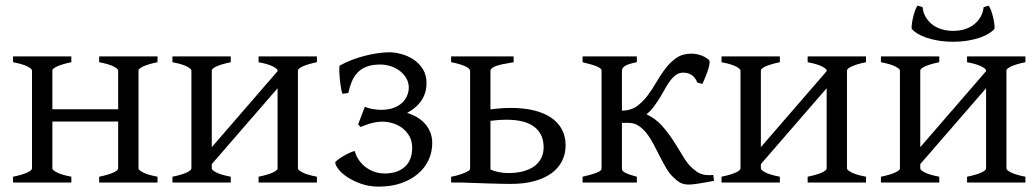

<svg xmlns="http://www.w3.org/2000/svg" viewBox="-20 -657 3710 691"><path d="M336.9 0V-21Q370.1 -27.8 387.7 -35.9Q405.3 -43.9 405.3 -50.8V-219.7H168.5V-50.8Q168.5 -44.9 184.8 -36.4Q201.2 -27.8 236.8 -21V0H26.9V-21Q60.1 -27.8 77.6 -35.9Q95.2 -43.9 95.2 -50.8V-403.3Q95.2 -409.2 78.9 -417.7Q62.5 -426.3 26.9 -433.1V-454.1H236.8V-433.1Q203.6 -426.3 186 -418.2Q168.5 -410.2 168.5 -403.3V-263.7H405.3V-403.3Q405.3 -409.2 388.9 -417.7Q372.6 -426.3 336.9 -433.1V-454.1H546.9V-433.1Q513.7 -426.3 496.1 -418.2Q478.5 -410.2 478.5 -403.3V-50.8Q478.5 -44.9 494.9 -36.4Q511.2 -27.8 546.9 -21V0Z M910.6 0V-21Q943.8 -27.8 961.4 -35.9Q979 -43.9 979 -50.8V-339.4L742.2 -66.4V-50.8Q742.2 -44.9 758.5 -36.4Q774.9 -27.8 810.5 -21V0H600.6V-21Q633.8 -27.8 651.4 -35.9Q668.9 -43.9 668.9 -50.8V-403.3Q668.9 -409.2 652.6 -417.7Q636.2 -426.3 600.6 -433.1V-454.1H810.5V-433.1Q777.3 -426.3 759.8 -418.2Q742.2 -410.2 742.2 -403.3V-127.4L979 -400.9V-403.3Q979 -409.2 962.6 -417.7Q946.3 -426.3 910.6 -433.1V-454.1H1120.6V-433.1Q1087.4 -426.3 1069.8 -418.2Q1052.2 -410.2 1052.2 -403.3V-50.8Q1052.2 -44.9 1068.6 -36.4Q1085 -27.8 1120.6 -21V0Z M1293 -272.5Q1306.2 -267.1 1322 -264.4Q1337.9 -261.7 1352.5 -261.7Q1377.9 -261.7 1396.7 -268.8Q1415.5 -275.9 1427.5 -287.4Q1439.5 -298.8 1445.3 -313.2Q1451.2 -327.6 1451.2 -341.8Q1451.2 -359.9 1442.4 -375.2Q1433.6 -390.6 1419.2 -401.6Q1404.8 -412.6 1386.2 -418.7Q1367.7 -424.8 1348.1 -424.8Q1319.3 -424.8 1299.8 -417.2Q1280.3 -409.7 1267.1 -396Q1253.9 -382.3 1246.1 -363.5Q1238.3 -344.7 1233.4 -322.3L1212.9 -319.3Q1210.4 -324.2 1208.5 -333.7Q1206.5 -343.3 1205.1 -354.2Q1203.6 -365.2 1202.6 -377Q1201.7 -388.7 1201.2 -398.2Q1200.7 -407.7 1201.2 -414.1Q1201.7 -420.4 1202.6 -420.9Q1224.1 -433.1 1248.3 -442.1Q1272.5 -451.2 1296.4 -457Q1320.3 -462.9 1342 -465.8Q1363.8 -468.8 1380.9 -468.8Q1401.4 -468.8 1424.8 -462.4Q1448.2 -456.1 1468.5 -442.6Q1488.8 -429.2 1502 -408Q1515.1 -386.7 1515.1 -357.4Q1515.1 -325.2 1498.5 -298.1Q1481.9 -271 1445.3 -250.5Q1464.8 -244.6 1481.2 -234.9Q1497.6 -225.1 1509.8 -211.4Q1522 -197.8 1528.8 -180.2Q1535.6 -162.6 1535.6 -142.1Q1535.6 -109.4 1522.2 -80.8Q1508.8 -52.2 1483.6 -31Q1458.5 -9.8 1423.1 2.4Q1387.7 14.6 1343.8 14.6Q1309.1 14.6 1280.3 4.6Q1251.5 -5.4 1230.5 -19.3Q1209.5 -33.2 1198 -48.1Q1186.5 -63 1186.5 -72.8Q1186.5 -74.7 1194.3 -80.8Q1202.1 -86.9 1213.4 -93.8Q1224.6 -100.6 1236.6 -106.4Q1248.5 -112.3 1256.8 -113.3Q1260.7 -97.7 1270.3 -83Q1279.8 -68.4 1293.9 -57.1Q1308.1 -45.9 1326.2 -39.3Q1344.2 -32.7 1364.7 -32.7Q1389.6 -32.7 1408 -39.6Q1426.3 -46.4 1438.7 -58.3Q1451.2 -70.3 1457.3 -87.2Q1463.4 -104 1463.4 -124.5Q1463.4 -149.9 1452.9 -167.7Q1442.4 -185.5 1426.8 -197Q1411.1 -208.5 1392.1 -213.9Q1373 -219.2 1356.4 -219.2Q1344.2 -219.2 1332 -217Q1319.8 -214.8 1309.3 -211.7Q1298.8 -208.5 1290.5 -205.1Q1282.2 -201.7 1277.8 -199.7L1269 -209.5Z M1803.2 -226.1Q1786.1 -226.1 1772 -224.9Q1757.8 -223.6 1745.1 -222.2V-46.9Q1757.8 -41 1774.7 -37.6Q1791.5 -34.2 1810.1 -34.2Q1838.9 -34.2 1862.3 -40.3Q1885.7 -46.4 1902.1 -58.1Q1918.5 -69.8 1927.5 -87.2Q1936.5 -104.5 1936.5 -127Q1936.5 -174.3 1903.3 -200.2Q1870.1 -226.1 1803.2 -226.1ZM1828.6 -454.1V-433.1Q1804.2 -429.2 1788.3 -425.8Q1772.5 -422.4 1762.7 -418.5Q1752.9 -414.6 1749 -410.4Q1745.1 -406.2 1745.1 -401.4V-263.2Q1761.7 -265.6 1780.5 -267.1Q1799.3 -268.6 1818.8 -268.6Q1864.7 -268.6 1901.1 -259.8Q1937.5 -251 1962.9 -233.9Q1988.3 -216.8 2002 -191.7Q2015.6 -166.5 2015.6 -134.3Q2015.6 -103.5 2002.9 -77.9Q1990.2 -52.2 1965.3 -33.9Q1940.4 -15.6 1903.8 -5.4Q1867.2 4.9 1818.8 4.9Q1804.7 4.9 1782.2 4.4Q1759.8 3.9 1736.3 3.2Q1712.9 2.4 1691.2 1.7Q1669.4 1 1656.7 0.5Q1644 0 1643.1 0H1603.5V-21Q1618.2 -23.4 1630.6 -27.3Q1643.1 -31.2 1652.3 -35.2Q1661.6 -39.1 1666.7 -42.5Q1671.9 -45.9 1671.9 -48.3V-401.4Q1671.9 -406.2 1666.3 -411.1Q1660.6 -416 1651.1 -419.9Q1641.6 -423.8 1629.4 -427.2Q1617.2 -430.7 1603.5 -433.1V-454.1Z M2272 -454.1V-433.1Q2239.7 -426.8 2229 -419.4Q2218.3 -412.1 2218.3 -403.3V-258.8Q2249 -258.8 2270.8 -273.9Q2292.5 -289.1 2309.8 -312Q2327.1 -335 2342.3 -361.3Q2357.4 -387.7 2375 -410.6Q2392.6 -433.6 2414.6 -448.7Q2436.5 -463.9 2468.3 -463.9Q2484.4 -463.9 2500.5 -458.7Q2516.6 -453.6 2530.8 -441.9Q2537.1 -436.5 2530.3 -412.4Q2523.4 -388.2 2507.8 -355L2489.7 -359.9Q2485.4 -370.6 2479.5 -377.7Q2473.6 -384.8 2466.8 -388.7Q2460 -392.6 2452.6 -394Q2445.3 -395.5 2438.5 -395.5Q2424.3 -395.5 2413.6 -387.9Q2402.8 -380.4 2393.3 -368.2Q2383.8 -356 2375 -340.1Q2366.2 -324.2 2356.2 -307.6Q2346.2 -291 2334.2 -274.7Q2322.3 -258.3 2306.6 -245.6Q2338.9 -231 2362.3 -204.6Q2385.7 -178.2 2404.3 -149.2Q2422.9 -120.1 2438.7 -93.5Q2454.6 -66.9 2471.7 -51.8Q2479.5 -44.9 2486.6 -39.8Q2493.7 -34.7 2502.2 -31.5Q2510.7 -28.3 2521.5 -27.1Q2532.2 -25.9 2546.9 -27.3L2549.8 -6.3Q2535.6 -3.4 2521.7 -1Q2507.8 1.5 2495.8 3.4Q2483.9 5.4 2474.4 6.3Q2464.8 7.3 2460 7.3Q2449.7 7.3 2442.1 5.6Q2434.6 3.9 2428.2 0.5Q2421.9 -2.9 2416 -7.8Q2410.2 -12.7 2403.8 -18.6Q2389.6 -31.7 2377.9 -51.5Q2366.2 -71.3 2355 -93.5Q2343.8 -115.7 2332.3 -137.7Q2320.8 -159.7 2307.1 -177.2Q2293.5 -194.8 2276.6 -205.3Q2259.8 -215.8 2238.8 -214.8H2218.3V-50.8Q2218.3 -46.9 2220 -43.7Q2221.7 -40.5 2227.1 -37.1Q2232.4 -33.7 2243.2 -29.8Q2253.9 -25.9 2272 -21V0H2076.7V-21Q2108.9 -28.3 2127 -35.2Q2145 -42 2145 -50.8V-403.3Q2145 -410.6 2129.2 -417.5Q2113.3 -424.3 2076.7 -433.1V-454.1Z M2886.7 0V-21Q2919.9 -27.8 2937.5 -35.9Q2955.1 -43.9 2955.1 -50.8V-339.4L2718.3 -66.4V-50.8Q2718.3 -44.9 2734.6 -36.4Q2751 -27.8 2786.6 -21V0H2576.7V-21Q2609.9 -27.8 2627.4 -35.9Q2645 -43.9 2645 -50.8V-403.3Q2645 -409.2 2628.7 -417.7Q2612.3 -426.3 2576.7 -433.1V-454.1H2786.6V-433.1Q2753.4 -426.3 2735.8 -418.2Q2718.3 -410.2 2718.3 -403.3V-127.4L2955.1 -400.9V-403.3Q2955.1 -409.2 2938.7 -417.7Q2922.4 -426.3 2886.7 -433.1V-454.1H3096.7V-433.1Q3063.5 -426.3 3045.9 -418.2Q3028.3 -410.2 3028.3 -403.3V-50.8Q3028.3 -44.9 3044.7 -36.4Q3061 -27.8 3096.7 -21V0Z M3410.2 -506.8Q3380.9 -506.8 3356.4 -511Q3332 -515.1 3313.2 -521.7Q3294.4 -528.3 3281.2 -536.6Q3268.1 -544.9 3261.2 -553.2Q3260.3 -559.1 3261.7 -570.6Q3263.2 -582 3266.1 -594.5Q3269 -606.9 3273.2 -618.7Q3277.3 -630.4 3282.2 -636.7L3300.3 -631.3Q3302.2 -612.3 3311 -596.7Q3319.8 -581.1 3334.2 -569.6Q3348.6 -558.1 3367.9 -552Q3387.2 -545.9 3410.2 -545.9Q3433.1 -545.9 3452.4 -552Q3471.7 -558.1 3486.1 -569.6Q3500.5 -581.1 3509.3 -596.7Q3518.1 -612.3 3520 -631.3L3538.1 -636.7Q3543 -630.4 3547.1 -618.7Q3551.3 -606.9 3554.2 -594.5Q3557.1 -582 3558.6 -570.6Q3560.1 -559.1 3559.1 -553.2Q3552.2 -544.9 3539.1 -536.6Q3525.9 -528.3 3507.1 -521.7Q3488.3 -515.1 3463.9 -511Q3439.5 -506.8 3410.2 -506.8ZM3460.4 0V-21Q3493.7 -27.8 3511.2 -35.9Q3528.8 -43.9 3528.8 -50.8V-339.4L3292 -66.4V-50.8Q3292 -44.9 3308.3 -36.4Q3324.7 -27.8 3360.4 -21V0H3150.4V-21Q3183.6 -27.8 3201.2 -35.9Q3218.8 -43.9 3218.8 -50.8V-403.3Q3218.8 -409.2 3202.4 -417.7Q3186 -426.3 3150.4 -433.1V-454.1H3360.4V-433.1Q3327.1 -426.3 3309.6 -418.2Q3292 -410.2 3292 -403.3V-127.4L3528.8 -400.9V-403.3Q3528.8 -409.2 3512.5 -417.7Q3496.1 -426.3 3460.4 -433.1V-454.1H3670.4V-433.1Q3637.2 -426.3 3619.6 -418.2Q3602.1 -410.2 3602.1 -403.3V-50.8Q3602.1 -44.9 3618.4 -36.4Q3634.8 -27.8 3670.4 -21V0Z"/></svg>

Font: Akkhara
Style: Regular
Weight: 400
Designer: J. Victor Gaultney
Version: Version 1.00 June 13, 2006, initial release